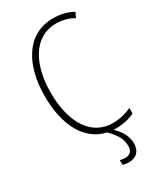

<svg xmlns="http://www.w3.org/2000/svg" viewBox="-230 -808 941 1110"><g transform="rotate(-30 240.0 -253.5)"><path d="M331 130C331 168 315 184 280 184C268 184 255 182 247 179V210C257 214 271 217 287 217C338 217 367 187 367 135C367 88 341 44 304 10C309 10 313 10 318 10C369 10 414 -1 446 -18V-54C416 -40 373 -26 320 -26C178 -26 96 -158 96 -358C96 -533 166 -689 322 -689C359 -689 400 -681 438 -658L454 -692C413 -714 370 -724 322 -724C140 -724 56 -556 56 -358C56 -159 132 -25 263 4C305 43 331 85 331 130Z"/></g></svg>

Font: Noto Sans Condensed ExtraLight
Style: Regular
Weight: 200
Width: 3
Designer: Monotype Design Team
Foundry: Monotype Imaging Inc.
Version: Version 2.013